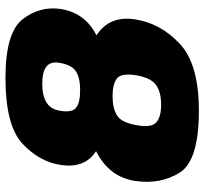

<svg xmlns="http://www.w3.org/2000/svg" viewBox="-42 -678 729 684"><g transform="rotate(-90 322.0 -336.5)"><path d="M268.5 8Q436 8 508.5 -60.8Q581 -129.5 594.5 -219.5Q608.5 -309 539.8 -355.5Q471 -402 339.5 -402Q208 -402 120.5 -356Q33 -310 19 -219.5Q5.5 -129.5 48.2 -60.8Q91 8 268.5 8ZM290.5 -126.5Q246.5 -126.5 227.2 -144Q208 -161.5 217.5 -213.5Q226.5 -267.5 252 -283.5Q277.5 -299.5 321.5 -299.5Q365 -299.5 384.5 -283.5Q404 -267.5 395 -213.5Q385.5 -161.5 360 -144Q334.5 -126.5 290.5 -126.5ZM325 -317Q458 -317 537.8 -357Q617.5 -397 631.5 -484Q642.5 -558.5 595 -619.8Q547.5 -681 386 -681Q216 -681 151.2 -620Q86.5 -559 76 -484Q62.5 -397 127 -357Q191.5 -317 325 -317ZM341.5 -415Q298.5 -415 280 -429.2Q261.5 -443.5 269 -487.5Q274.5 -520.5 299 -535.2Q323.5 -550 365.5 -550Q407 -550 426.2 -535.2Q445.5 -520.5 439.5 -487.5Q432 -443.5 408.2 -429.2Q384.5 -415 341.5 -415Z"/></g></svg>

Font: Anybody UltraCondensed Thin ExtraBold
Style: Italic
Weight: 800
Italic angle: -10°
Version: Version 1.111